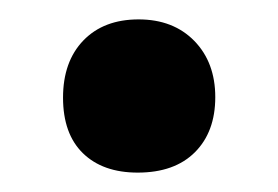

<svg xmlns="http://www.w3.org/2000/svg" viewBox="-20 -153 287 198"><path d="M45 -52.3Q45 -89.5 66 -111.3Q87 -133 122.9 -133Q158.7 -133 180.4 -110.8Q202 -88.6 202 -52.8Q202 -17 181 4Q160 25 122 25Q86 25 65.5 5Q45 -15 45 -52.3Z"/></svg>

Font: Domine
Style: Regular
Weight: 400
Designer: Pablo Impallari, Rodrigo Fuenzalida, Brenda Gallo
Foundry: Pablo Impallari, Rodrigo Fuenzalida, Brenda Gallo
Version: Version 2.000;September 19, 2022;FontCreator 14.0.0.2877 64-